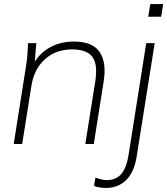

<svg xmlns="http://www.w3.org/2000/svg" viewBox="-20 -714 829 952"><path d="M48 0 110 -392Q114 -418 116 -445Q118 -472 119 -500H160L150 -380L136 -379Q166 -442 220.5 -475Q275 -508 346 -508Q439 -508 474 -456Q509 -404 494 -310L445 0H403L452 -308Q466 -395 438 -432Q410 -469 338 -469Q256 -469 202.5 -420Q149 -371 136 -290L90 0ZM504 218Q494 218 475.5 215.5Q457 213 446 207L453 167Q464 171 480 175Q496 179 509 179Q556 179 582 148Q608 117 618 51L705 -500H747L658 60Q646 138 606.5 178Q567 218 504 218ZM715 -631 725 -694H789L779 -631Z"/></svg>

Font: Mulish ExtraLight
Style: Italic
Weight: 200
Italic angle: -9°
Designer: Vernon Adams
Foundry: Vernon Adams
Version: Version 3.603